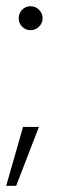

<svg xmlns="http://www.w3.org/2000/svg" viewBox="-33 -474 182 617"><path d="M27 -415Q27 -431 38 -442.5Q49 -454 65 -454Q81 -454 92.5 -442.5Q104 -431 104 -415Q104 -400 92.5 -388.5Q81 -377 65 -377Q49 -377 38 -388.5Q27 -400 27 -415ZM92 -66 19 123H-13L41 -66Z"/></svg>

Font: Roundo Light
Style: Regular
Weight: 300
Designer: Namrata Goyal (Gurmukhi), Shiva Nallaperumal (Latin)
Foundry: Indian Type Foundry
Version: Version 1.000;PS 1.0;hotconv 1.0.88;makeotf.lib2.5.647800